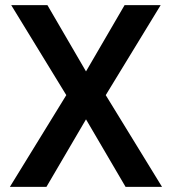

<svg xmlns="http://www.w3.org/2000/svg" viewBox="-20 -731 671 751"><path d="M165.5 -710.9 316.4 -451.7 467.3 -710.9H608.4L393.6 -358.9L613.8 0H471.2L316.4 -264.2L161.6 0H18.6L239.3 -358.9L23.9 -710.9Z"/></svg>

Font: Vazirmatn RD FD Medium
Style: Regular
Weight: 500
Designer: Saber Rastikerdar
Foundry: Saber Rastikerdar
Version: Version 33.003